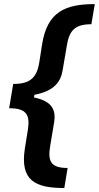

<svg xmlns="http://www.w3.org/2000/svg" viewBox="-20 -768 485 942"><path d="M186.8 -551.8 172.6 -461.3C160.5 -386.4 127.1 -356.2 46.2 -356.2H44.7L24.9 -236.9H26.3C107.6 -236.9 128.6 -206.7 116.8 -131.7L102.3 -41.5C76.7 119 153.4 154.5 295.5 154.5L311.8 56.1C228.3 56.1 213.8 22.4 226.2 -51.8L245.7 -168.3C254.3 -223.7 240.4 -271 146.7 -289.8L148.8 -302.9C249.3 -322.1 278.8 -369.3 287.6 -425.1L307.5 -541.5C318.9 -615.8 344.8 -649.1 428.3 -649.1L445 -747.9C302.9 -747.9 212.4 -712 186.8 -551.8Z"/></svg>

Font: TID UI Semi Bold
Style: Italic
Weight: 600
Italic angle: -9.39999°
Designer: The TID Project Authors
Foundry: Bakken & Bæck
Version: Version 1.001;hotconv 1.0.109;makeotfexe 2.5.65596